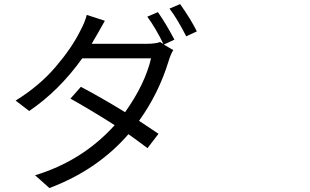

<svg xmlns="http://www.w3.org/2000/svg" viewBox="-20 -866 1540 954"><path d="M711.9 -783.2 764.6 -805.7Q805.7 -747.1 846.7 -668.9L793.9 -644.5L840.8 -617.2Q827.1 -593.8 818.4 -564.5Q769.5 -403.3 670.9 -265.6Q718.8 -234.4 767.6 -201.2L712.9 -129.9Q657.2 -171.9 618.2 -199.2Q463.9 -21.5 225.6 68.4L154.3 4.9Q389.6 -66.4 549.8 -244.1Q444.3 -311.5 330.1 -376L381.8 -434.6Q480.5 -382.8 601.6 -308.6Q701.2 -449.2 730.5 -576.2H388.7Q273.4 -415 125 -314.5L57.6 -366.2Q174.8 -438.5 255.9 -533.2Q336.9 -627.9 378.9 -712.9Q402.3 -755.9 411.1 -792L501 -762.7Q489.3 -742.2 468.8 -705.6Q448.2 -668.9 435.5 -648.4H709Q752 -648.4 775.4 -657.2L792 -647.5Q752.9 -727.5 711.9 -783.2ZM822.3 -823.2 875 -845.7Q930.7 -766.6 958 -710L905.3 -685.5Q860.4 -773.4 822.3 -823.2Z"/></svg>

Font: Bpmf Zihi Sans Regular
Style: Regular
Weight: 400
Foundry: But Ko
Version: Version 1.320